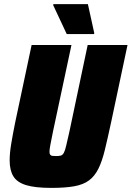

<svg xmlns="http://www.w3.org/2000/svg" viewBox="-20 -907 641 935"><path d="M230 8Q151 8 107 -5.5Q63 -19 45 -48.5Q27 -78 27 -126Q27 -160 34.5 -206Q42 -252 54 -311L134 -688H328L238 -266Q230 -226 225.5 -203Q221 -180 221 -168Q221 -158 224.5 -153.5Q228 -149 235 -148Q242 -147 253 -147Q268 -147 276.5 -149.5Q285 -152 291 -163Q297 -174 302.5 -198.5Q308 -223 318 -266L407 -688H601L521 -311Q504 -232 490.5 -176.5Q477 -121 459 -85Q441 -49 413.5 -28.5Q386 -8 342 0Q298 8 230 8ZM305 -741 239 -882 240 -887H408L439 -746L438 -741Z"/></svg>

Font: Saira SemiCondensed Black
Style: Italic
Weight: 900
Width: 4
Italic angle: -12°
Designer: Hector Gatti with collaboration of the Omnibus-Type team
Foundry: Omnibus-Type
Version: Version 1.101